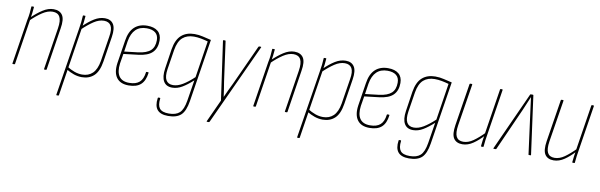

<svg xmlns="http://www.w3.org/2000/svg" viewBox="-47 -912 4785 1531"><g transform="rotate(10 2346.0 -147.0)"><path d="M302 0Q297 0 298 -4L351 -343Q361 -406 345 -436Q329 -466 287 -466Q248 -466 204.5 -437.5Q161 -409 115 -364L118 -389Q160 -430 204 -458.5Q248 -487 291 -487Q341 -487 363 -454Q385 -421 372 -345L319 -4Q318 0 313 0ZM46 0Q41 0 42 -4L99 -368Q105 -395 108 -423Q111 -451 112 -475Q112 -479 116 -479H130Q133 -479 133 -475Q131 -451 128 -425.5Q125 -400 121 -380V-375L63 -4Q62 0 57 0Z M605 8Q572 8 540 -3Q508 -14 477 -33L481 -54Q509 -36 540.5 -24.5Q572 -13 604 -13Q655 -13 688 -44.5Q721 -76 733 -145L765 -347Q776 -409 759.5 -437.5Q743 -466 703 -466Q663 -466 621 -438.5Q579 -411 529 -363L532 -389Q579 -435 621 -461Q663 -487 707 -487Q754 -487 775.5 -454Q797 -421 786 -350L754 -145Q741 -63 702.5 -27.5Q664 8 605 8ZM434 185Q429 185 430 181L517 -368Q522 -395 525 -423Q528 -451 529 -475Q529 -479 533 -479H547Q550 -479 550 -475Q548 -451 545.5 -427Q543 -403 539 -383L538 -377L451 181Q450 185 445 185Z M984 8Q916 8 885.5 -34Q855 -76 866 -153L895 -338Q906 -413 945.5 -450Q985 -487 1050 -487Q1105 -487 1135.5 -461.5Q1166 -436 1166 -387Q1166 -325 1131 -290Q1096 -255 1017 -246L900 -232L887 -153Q878 -85 902.5 -49Q927 -13 985 -13Q1039 -13 1067.5 -38Q1096 -63 1103 -119Q1103 -123 1107 -123H1120Q1124 -123 1124 -118Q1116 -53 1082 -22.5Q1048 8 984 8ZM903 -252 1014 -265Q1083 -274 1113.5 -302.5Q1144 -331 1144 -386Q1144 -426 1119 -446Q1094 -466 1048 -466Q993 -466 960 -434Q927 -402 916 -338Z M1432 -487Q1468 -487 1500 -479Q1532 -471 1568 -463L1488 46Q1475 128 1440.5 160.5Q1406 193 1336 193Q1274 193 1248 161.5Q1222 130 1231 67Q1232 62 1235 62H1248Q1252 62 1251 68Q1244 122 1264 147.5Q1284 173 1339 173Q1396 173 1425.5 146Q1455 119 1467 46L1494 -123Q1449 -82 1409.5 -58.5Q1370 -35 1329 -35Q1280 -35 1259 -71Q1238 -107 1248 -175L1272 -335Q1285 -415 1326 -451Q1367 -487 1432 -487ZM1332 -56Q1369 -56 1410 -80.5Q1451 -105 1499 -150L1545 -447Q1517 -455 1488 -460.5Q1459 -466 1431 -466Q1375 -466 1340 -435.5Q1305 -405 1293 -333L1268 -174Q1259 -114 1275.5 -85Q1292 -56 1332 -56Z M1651 185Q1649 185 1648 184Q1647 183 1648 180L1731 -1L1664 -473Q1664 -477 1665 -478Q1666 -479 1668 -479H1680Q1685 -479 1685 -474L1729 -154Q1734 -125 1738.5 -95Q1743 -65 1747 -35H1748Q1761 -64 1774.5 -93Q1788 -122 1802 -150L1950 -474Q1953 -479 1957 -479H1968Q1971 -479 1972.5 -478Q1974 -477 1972 -473L1671 181Q1668 185 1664 185Z M2252 0Q2247 0 2248 -4L2301 -343Q2311 -406 2295 -436Q2279 -466 2237 -466Q2198 -466 2154.5 -437.5Q2111 -409 2065 -364L2068 -389Q2110 -430 2154 -458.5Q2198 -487 2241 -487Q2291 -487 2313 -454Q2335 -421 2322 -345L2269 -4Q2268 0 2263 0ZM1996 0Q1991 0 1992 -4L2049 -368Q2055 -395 2058 -423Q2061 -451 2062 -475Q2062 -479 2066 -479H2080Q2083 -479 2083 -475Q2081 -451 2078 -425.5Q2075 -400 2071 -380V-375L2013 -4Q2012 0 2007 0Z M2555 8Q2522 8 2490 -3Q2458 -14 2427 -33L2431 -54Q2459 -36 2490.5 -24.5Q2522 -13 2554 -13Q2605 -13 2638 -44.5Q2671 -76 2683 -145L2715 -347Q2726 -409 2709.5 -437.5Q2693 -466 2653 -466Q2613 -466 2571 -438.5Q2529 -411 2479 -363L2482 -389Q2529 -435 2571 -461Q2613 -487 2657 -487Q2704 -487 2725.5 -454Q2747 -421 2736 -350L2704 -145Q2691 -63 2652.5 -27.5Q2614 8 2555 8ZM2384 185Q2379 185 2380 181L2467 -368Q2472 -395 2475 -423Q2478 -451 2479 -475Q2479 -479 2483 -479H2497Q2500 -479 2500 -475Q2498 -451 2495.5 -427Q2493 -403 2489 -383L2488 -377L2401 181Q2400 185 2395 185Z M2934 8Q2866 8 2835.5 -34Q2805 -76 2816 -153L2845 -338Q2856 -413 2895.5 -450Q2935 -487 3000 -487Q3055 -487 3085.5 -461.5Q3116 -436 3116 -387Q3116 -325 3081 -290Q3046 -255 2967 -246L2850 -232L2837 -153Q2828 -85 2852.5 -49Q2877 -13 2935 -13Q2989 -13 3017.5 -38Q3046 -63 3053 -119Q3053 -123 3057 -123H3070Q3074 -123 3074 -118Q3066 -53 3032 -22.5Q2998 8 2934 8ZM2853 -252 2964 -265Q3033 -274 3063.5 -302.5Q3094 -331 3094 -386Q3094 -426 3069 -446Q3044 -466 2998 -466Q2943 -466 2910 -434Q2877 -402 2866 -338Z M3382 -487Q3418 -487 3450 -479Q3482 -471 3518 -463L3438 46Q3425 128 3390.5 160.5Q3356 193 3286 193Q3224 193 3198 161.5Q3172 130 3181 67Q3182 62 3185 62H3198Q3202 62 3201 68Q3194 122 3214 147.5Q3234 173 3289 173Q3346 173 3375.5 146Q3405 119 3417 46L3444 -123Q3399 -82 3359.5 -58.5Q3320 -35 3279 -35Q3230 -35 3209 -71Q3188 -107 3198 -175L3222 -335Q3235 -415 3276 -451Q3317 -487 3382 -487ZM3282 -56Q3319 -56 3360 -80.5Q3401 -105 3449 -150L3495 -447Q3467 -455 3438 -460.5Q3409 -466 3381 -466Q3325 -466 3290 -435.5Q3255 -405 3243 -333L3218 -174Q3209 -114 3225.5 -85Q3242 -56 3282 -56Z M3686 8Q3637 8 3615.5 -25Q3594 -58 3606 -134L3660 -474Q3662 -479 3666 -479H3677Q3683 -479 3682 -474L3628 -136Q3618 -72 3633.5 -42.5Q3649 -13 3690 -13Q3730 -13 3770.5 -41.5Q3811 -70 3857 -117L3853 -92Q3814 -49 3772 -20.5Q3730 8 3686 8ZM3840 0Q3836 0 3836 -4Q3838 -28 3841.5 -53Q3845 -78 3849 -99V-104L3907 -474Q3908 -479 3912 -479H3923Q3929 -479 3928 -474L3871 -111Q3866 -84 3862.5 -56.5Q3859 -29 3857 -4Q3857 0 3853 0Z M3939 0Q3935 0 3937 -5L4150 -475Q4151 -479 4156 -479H4172Q4177 -479 4177 -474L4241 -5Q4243 0 4238 0H4225Q4221 0 4221 -2L4175 -348Q4171 -374 4168 -401.5Q4165 -429 4161 -456H4160Q4149 -429 4137 -401.5Q4125 -374 4114 -347L3960 -2Q3958 0 3956 0Z M4425 8Q4376 8 4354.5 -25Q4333 -58 4345 -134L4399 -474Q4401 -479 4405 -479H4416Q4422 -479 4421 -474L4367 -136Q4357 -72 4372.5 -42.5Q4388 -13 4429 -13Q4469 -13 4509.5 -41.5Q4550 -70 4596 -117L4592 -92Q4553 -49 4511 -20.5Q4469 8 4425 8ZM4579 0Q4575 0 4575 -4Q4577 -28 4580.5 -53Q4584 -78 4588 -99V-104L4646 -474Q4647 -479 4651 -479H4662Q4668 -479 4667 -474L4610 -111Q4605 -84 4601.5 -56.5Q4598 -29 4596 -4Q4596 0 4592 0Z"/></g></svg>

Font: Sofia Sans Condensed Thin
Style: Italic
Weight: 250
Italic angle: -9°
Version: Version 4.100